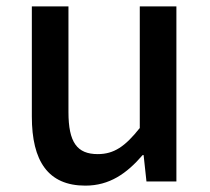

<svg xmlns="http://www.w3.org/2000/svg" viewBox="-20 -570 660 603"><path d="M248 13C324 13 378 -25 428 -83H431L440 0H534V-550H419V-168C373 -110 338 -86 287 -86C222 -86 195 -123 195 -218V-550H80V-204C80 -64 131 13 248 13Z"/></svg>

Font: Genne Gothic Medium
Style: Regular
Weight: 500
Designer: Ryoko NISHIZUKA (kana & ideographs); Paul D. Hunt (Latin, Greek & Cyrillic); Wenlong ZHANG (bopomofo); Sandoll Communica
Foundry: Adobe Systems Incorporated
Version: Version 1.004;PS 1.004;hotconv 16.6.51;makeotf.lib2.5.65220